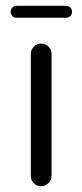

<svg xmlns="http://www.w3.org/2000/svg" viewBox="-20 -644 283 660"><path d="M37.1 -583H207Q215.8 -583 221.7 -588.9Q227.5 -594.7 227.5 -603.5Q227.5 -612.3 221.7 -618.2Q215.8 -624 207 -624H37.1Q25.4 -624 19.5 -614.3Q16.6 -609.4 16.6 -604.5Q16.6 -594.7 22.5 -588.9Q28.3 -583 37.1 -583ZM157.2 -39.1V-458Q157.2 -473.6 147 -483.9Q136.7 -494.1 122.1 -494.1Q106.4 -494.1 96.2 -483.4Q85.9 -472.7 85.9 -458V-39.1Q85.9 -24.4 96.2 -14.2Q106.4 -3.9 121.1 -3.9Q135.7 -3.9 146.5 -14.6Q157.2 -25.4 157.2 -39.1Z"/></svg>

Font: FakePearl
Style: ExtraLight
Weight: 300
Version: Version 1.2